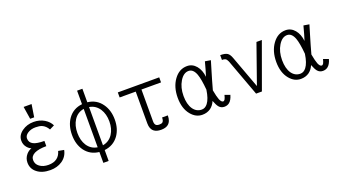

<svg xmlns="http://www.w3.org/2000/svg" viewBox="-66 -1320 3653 2060"><g transform="rotate(-20 1760.5 -290.0)"><path d="M286.1 -530.3Q210 -530.3 153.3 -489.3Q94.7 -447.3 94.7 -385.7Q94.7 -339.8 123 -306.6Q142.6 -283.2 168.9 -271.5Q135.7 -261.7 109.4 -231.4Q76.2 -192.4 76.2 -141.6Q76.2 -70.3 131.8 -27.3Q187.5 17.6 282.2 17.6Q360.4 17.6 417 -20.5Q478.5 -61.5 493.2 -135.7L428.7 -147.5Q415 -96.7 379.9 -70.3Q342.8 -42 282.2 -42Q220.7 -42 181.6 -71.3Q142.6 -99.6 142.6 -146.5Q142.6 -191.4 190.4 -215.8Q239.3 -239.3 327.1 -239.3V-298.8Q243.2 -298.8 203.1 -318.4Q160.2 -339.8 160.2 -387.7Q160.2 -419.9 196.3 -444.3Q233.4 -468.8 286.1 -468.8Q330.1 -468.8 357.4 -458Q399.4 -440.4 425.8 -393.6L480.5 -420.9Q458 -467.8 408.2 -498Q353.5 -530.3 286.1 -530.3ZM333 -717.8H242.2L264.6 -574.2H310.5Z M840.8 14.6V138.7H901.4V14.6Q1003.9 2.9 1062.5 -77.1Q1115.2 -150.4 1115.2 -256.8Q1115.2 -364.3 1061.5 -438.5Q1003.9 -519.5 901.4 -531.2V-685.5H840.8V-531.2Q738.3 -520.5 679.7 -439.5Q627 -365.2 627 -256.8Q627 -150.4 679.7 -76.2Q738.3 3.9 840.8 14.6ZM901.4 -40V-476.6Q973.6 -464.8 1015.6 -401.4Q1053.7 -341.8 1053.7 -257.8Q1053.7 -173.8 1015.6 -115.2Q974.6 -52.7 901.4 -40ZM840.8 -477.5V-39.1Q766.6 -50.8 725.6 -114.3Q688.5 -172.9 688.5 -257.8Q688.5 -342.8 726.6 -402.3Q767.6 -465.8 840.8 -477.5Z M1665 -103.5Q1665 -35.2 1627 -4.9Q1598.6 17.6 1546.9 17.6Q1494.1 17.6 1465.8 -4.9Q1428.7 -33.2 1428.7 -97.7V-460.9H1245.1V-518.6H1717.8V-460.9H1494.1V-97.7Q1494.1 -67.4 1507.8 -53.7Q1519.5 -42 1546.9 -42Q1572.3 -42 1583 -50.8Q1599.6 -64.5 1599.6 -103.5Z M2301.8 -502 2237.3 -512.7Q2224.6 -462.9 2212.9 -422.9Q2204.1 -394.5 2191.4 -352.5Q2182.6 -431.6 2141.6 -480.5Q2099.6 -530.3 2038.1 -530.3Q1948.2 -530.3 1888.7 -448.2Q1829.1 -366.2 1829.1 -244.1Q1829.1 -121.1 1889.6 -47.9Q1943.4 17.6 2017.6 17.6Q2072.3 17.6 2112.3 -10.7Q2149.4 -38.1 2168.9 -85Q2189.5 -31.2 2208 -9.8Q2231.4 17.6 2268.6 17.6Q2301.8 17.6 2325.2 -1Q2355.5 -24.4 2371.1 -81.1L2311.5 -102.5Q2303.7 -70.3 2294.9 -54.7Q2286.1 -41 2275.4 -41Q2254.9 -41 2238.3 -80.1Q2224.6 -115.2 2210.9 -190.4Q2223.6 -238.3 2239.3 -292Q2248 -322.3 2265.6 -380.9ZM2036.1 -475.6Q2088.9 -475.6 2116.2 -403.3Q2137.7 -344.7 2148.4 -221.7Q2133.8 -121.1 2097.7 -74.2Q2069.3 -37.1 2030.3 -37.1Q1969.7 -37.1 1932.6 -89.8Q1894.5 -145.5 1894.5 -241.2Q1894.5 -336.9 1936.5 -406.2Q1978.5 -475.6 2036.1 -475.6Z M2634.8 1H2701.2L2889.6 -518.6H2828.1L2670.9 -72.3L2534.2 -443.4Q2518.6 -486.3 2495.1 -502Q2469.7 -518.6 2414.1 -518.6V-463.9Q2439.5 -464.8 2453.1 -457Q2467.8 -448.2 2478.5 -422.9Z M3426.8 -502 3362.3 -512.7Q3349.6 -462.9 3337.9 -422.9Q3329.1 -394.5 3316.4 -352.5Q3307.6 -431.6 3266.6 -480.5Q3224.6 -530.3 3163.1 -530.3Q3073.2 -530.3 3013.7 -448.2Q2954.1 -366.2 2954.1 -244.1Q2954.1 -121.1 3014.6 -47.9Q3068.4 17.6 3142.6 17.6Q3197.3 17.6 3237.3 -10.7Q3274.4 -38.1 3293.9 -85Q3314.5 -31.2 3333 -9.8Q3356.4 17.6 3393.6 17.6Q3426.8 17.6 3450.2 -1Q3480.5 -24.4 3496.1 -81.1L3436.5 -102.5Q3428.7 -70.3 3419.9 -54.7Q3411.1 -41 3400.4 -41Q3379.9 -41 3363.3 -80.1Q3349.6 -115.2 3335.9 -190.4Q3348.6 -238.3 3364.3 -292Q3373 -322.3 3390.6 -380.9ZM3161.1 -475.6Q3213.9 -475.6 3241.2 -403.3Q3262.7 -344.7 3273.4 -221.7Q3258.8 -121.1 3222.7 -74.2Q3194.3 -37.1 3155.3 -37.1Q3094.7 -37.1 3057.6 -89.8Q3019.5 -145.5 3019.5 -241.2Q3019.5 -336.9 3061.5 -406.2Q3103.5 -475.6 3161.1 -475.6Z"/></g></svg>

Font: Dotum
Style: Regular
Weight: 400
Version: Version 2.21